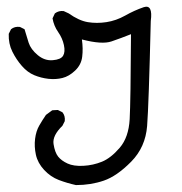

<svg xmlns="http://www.w3.org/2000/svg" viewBox="-20 -237 540 569"><path d="M205.1 311.5Q178.7 305.7 154.3 296.4Q129.9 287.1 110.8 266.6Q91.8 246.1 86.4 221.7Q81.1 197.3 84 174.3Q86.9 151.4 96.2 135.3Q105.5 119.1 116.2 103.5L134.8 89.8L151.4 88.9L165 95.7Q173.8 106.4 171.9 122.1L165 135.7Q134.8 165 138.7 189.9Q142.6 214.8 152.3 227.1Q162.1 239.3 180.2 247.6Q198.2 255.9 227.1 254.4Q255.9 252.9 282.2 242.2Q308.6 231.4 335 200.7Q361.3 169.9 364.3 116.2Q367.2 62.5 368.2 -135.7Q338.9 -124 310.5 -114.3Q282.2 -104.5 222.7 -120.1Q226.6 -92.8 223.6 -68.8Q220.7 -44.9 202.6 -27.8Q184.6 -10.7 165 -5.9Q145.5 -1 123.5 -3.4Q101.6 -5.9 81.5 -14.2Q61.5 -22.5 44.9 -41.5Q28.3 -60.5 16.6 -84Q4.9 -107.4 5.9 -136.7L12.7 -150.4Q23.4 -159.2 39.1 -157.2L52.7 -150.4Q58.6 -129.9 64.9 -110.4Q71.3 -90.8 91.8 -73.7Q112.3 -56.6 136.2 -58.6Q160.2 -60.5 167 -71.8Q173.8 -83 169.4 -103.5Q165 -124 152.3 -142.1Q139.6 -160.2 135.7 -182.6L142.6 -197.3Q154.3 -206.1 168.9 -204.1L183.6 -197.3Q213.9 -175.8 240.2 -171.4Q266.6 -167 295.4 -171.4Q324.2 -175.8 351.1 -190.9Q377.9 -206.1 406.2 -215.8Q433.6 -224.6 426.8 -174.8Q420.9 73.2 416 136.2Q411.1 199.2 368.7 242.2Q326.2 285.2 287.6 298.3Q249 311.5 205.1 311.5Z"/></svg>

Font: JasonHandwriting2
Style: Regular
Weight: 400
Version: Version 1.05.10